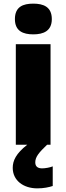

<svg xmlns="http://www.w3.org/2000/svg" viewBox="-20 -796 365 1056"><path d="M163 -776C107 -776 62 -759 62 -691C62 -625 107 -607 163 -607C218 -607 265 -625 265 -691C265 -759 218 -776 163 -776ZM174 97C174 67 194 43 239 0H258V-553H67V0H130C68 48 50 88 50 127C50 197 109 240 185 240C221 240 248 234 270 227V119C256 125 229 130 212 130C189 130 174 121 174 97Z"/></svg>

Font: Noto Sans Sinhala Black
Style: Regular
Weight: 900
Designer: Jelle Bosma - Monotype Design Team
Foundry: Monotype Imaging Inc.
Version: Version 2.006